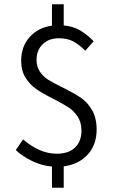

<svg xmlns="http://www.w3.org/2000/svg" viewBox="-20 -768 532 898"><path d="M278 10V110H223V11Q176 7 131 -14.5Q86 -36 54 -66L88 -116Q166 -49 245 -49Q301 -49 331 -78Q361 -107 361 -157Q361 -196 343 -223Q325 -250 298.5 -267Q272 -284 227 -307Q179 -331 149.5 -351.5Q120 -372 99.5 -404.5Q79 -437 79 -484Q79 -550 118.5 -594.5Q158 -639 223 -648V-748H278V-649Q322 -645 354.5 -626Q387 -607 418 -575L379 -531Q347 -562 320.5 -575.5Q294 -589 255 -589Q208 -589 179.5 -561Q151 -533 151 -488Q151 -455 167 -432Q183 -409 207 -394Q231 -379 273 -359Q325 -333 356.5 -312Q388 -291 410 -254Q432 -217 432 -162Q432 -91 390 -45Q348 1 278 10Z"/></svg>

Font: Assistant-zap
Style: zap
Weight: 400
Designer: Hebrew By Ben Nathan, Latin by Paul Hunt
Version: Version 2.001